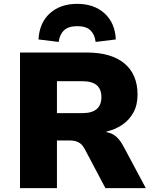

<svg xmlns="http://www.w3.org/2000/svg" viewBox="-20 -978 803 998"><path d="M84 0V-705H431Q559 -705 627 -648Q695 -591 695 -486Q695 -431 672.5 -391.5Q650 -352 613.5 -328Q577 -304 533 -294L534 -291L547 -288Q568 -282 586.5 -265.5Q605 -249 623 -215L738 0H528L419 -206Q410 -222 399 -231Q388 -240 374 -244Q360 -248 341 -248H276V0ZM276 -390H408Q458 -390 482.5 -411Q507 -432 507 -473Q507 -515 482.5 -535.5Q458 -556 407 -556H276ZM285 -760 180 -773Q185 -860 239.5 -909Q294 -958 381 -958Q469 -958 523.5 -908.5Q578 -859 582 -773L477 -760Q473 -798 450.5 -820Q428 -842 382 -842Q336 -842 313 -820.5Q290 -799 285 -760Z"/></svg>

Font: Nunito Sans 7pt Black
Style: Regular
Weight: 900
Designer: Vernon Adams
Foundry: Vernon Adams
Version: Version 3.101;gftools[0.9.27]